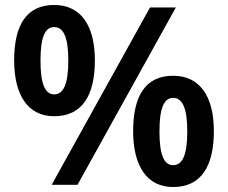

<svg xmlns="http://www.w3.org/2000/svg" viewBox="-20 -744 918 773"><path d="M198 -724C86 -724 37 -642 37 -501C37 -360 93 -276 198 -276C311 -276 362 -360 362 -501C362 -642 305 -724 198 -724ZM688 -714H584L188 0H292ZM198 -635C237 -635 255 -591 255 -500C255 -409 237 -364 198 -364C160 -364 143 -410 143 -500C143 -591 160 -635 198 -635ZM677 -439C565 -439 516 -357 516 -216C516 -75 572 9 677 9C790 9 841 -75 841 -216C841 -357 784 -439 677 -439ZM677 -350C716 -350 734 -305 734 -215C734 -123 716 -79 677 -79C639 -79 622 -124 622 -215C622 -305 639 -350 677 -350Z"/></svg>

Font: Noto Kufi Arabic SemiBold
Style: Regular
Weight: 600
Designer: Monotype Design Team, David Williams, Khaled Hosny
Foundry: Google LLC
Version: Version 2.109